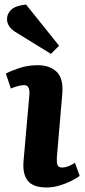

<svg xmlns="http://www.w3.org/2000/svg" viewBox="-20 -814 377 848"><path d="M110 -398Q112 -438 87 -438Q64 -438 28 -423L6 -489Q26 -500 64 -513Q102 -526 147 -526Q200 -526 230.5 -496.5Q261 -467 255 -399L231 -117Q230 -96 234 -85Q238 -74 255 -74Q279 -74 311 -95L332 -37Q319 -27 295 -15Q271 -3 242.5 5.5Q214 14 186 14Q126 14 102.5 -16Q79 -46 84 -103ZM241 -612 205 -576 46 -674Q30 -684 20.5 -698.5Q11 -713 11 -730Q11 -754 30 -771.5Q49 -789 95 -794Z"/></svg>

Font: Literata 12pt
Style: Bold Italic
Weight: 700
Italic angle: -2°
Designer: Latin by Veronika Burian and Jose Scaglione. Greek by Irene Vlachou. Cyrillic by Vera Evstafieva
Foundry: TypeTogether
Version: Version 3.002